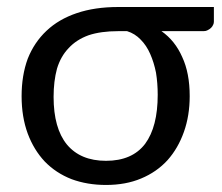

<svg xmlns="http://www.w3.org/2000/svg" viewBox="-20 -524 638 551"><path d="M319.3 -434.6Q269.5 -434.6 234.4 -422.9Q199.2 -410.2 176.8 -385.7Q154.3 -362.3 143.6 -327.1Q133.8 -291 133.8 -246.1Q133.8 -156.2 171.9 -109.4Q210.9 -62.5 284.2 -62.5Q359.4 -62.5 396.5 -111.3Q432.6 -160.2 432.6 -252Q432.6 -285.2 427.7 -315.4Q421.9 -344.7 411.1 -369.1Q400.4 -393.6 383.8 -410.2Q367.2 -427.7 344.7 -434.6Q335.9 -434.6 319.3 -434.6ZM593.8 -503.9Q593.8 -493.2 593.8 -461.9Q593.8 -457 591.8 -453.1Q589.8 -448.2 585.9 -444.3Q582 -440.4 576.2 -437.5Q571.3 -434.6 564.5 -434.6Q523.4 -434.6 443.4 -434.6Q482.4 -407.2 502.9 -360.4Q524.4 -314.5 524.4 -248Q524.4 -192.4 507.8 -145.5Q491.2 -98.6 460.9 -64.5Q429.7 -30.3 384.8 -11.7Q340.8 6.8 284.2 6.8Q230.5 6.8 185.5 -9.8Q140.6 -27.3 108.4 -60.5Q77.1 -93.8 59.6 -140.6Q42 -188.5 42 -248Q42 -307.6 59.6 -355.5Q78.1 -402.3 113.3 -435.5Q148.4 -468.8 200.2 -486.3Q252 -503.9 319.3 -503.9Q410.2 -503.9 593.8 -503.9Z"/></svg>

Font: Lato
Style: Regular
Weight: 400
Designer: Lukasz Dziedzic with Adam Twardoch and Botio Nikoltchev
Version: Version 2.015; 2015-08-06; http://www.latofonts.com/